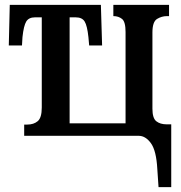

<svg xmlns="http://www.w3.org/2000/svg" viewBox="-20 -556 739 786"><path d="M624 136Q620 61 598 30.5Q576 0 548 0H79V-46H91Q118 -46 134.5 -60Q151 -74 151 -116V-485H123Q98 -485 87.5 -468Q77 -451 72 -404L70 -370H16L20 -536H393L398 -370H345L342 -404Q337 -451 326.5 -468Q316 -485 290 -485H265V-51H494V-425Q494 -467 479.5 -478.5Q465 -490 445 -490H444V-536H672V-490H663Q642 -490 623 -478.5Q604 -467 604 -423V-111Q604 -72 620 -59.5Q636 -47 662 -47H681V210H629Z"/></svg>

Font: Noto Serif ExtraCondensed SemiBold
Style: Regular
Weight: 600
Width: 2
Designer: Monotype Design Team
Foundry: Monotype Imaging Inc.
Version: Version 2.015; ttfautohint (v1.8.4.7-5d5b)